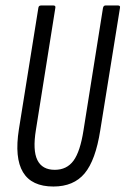

<svg xmlns="http://www.w3.org/2000/svg" viewBox="-20 -675 458 701"><path d="M175 6Q16 6 49 -203L120 -646Q121 -655 130 -655H175Q184 -655 182 -646L111 -200Q99 -126 116.5 -90.5Q134 -55 180 -55Q224 -55 248.5 -88.5Q273 -122 285 -200L356 -646Q358 -655 365 -655H411Q420 -655 418 -646L346 -199Q329 -90 289 -42Q249 6 175 6Z"/></svg>

Font: Sofia Sans Extra Condensed
Style: Italic
Weight: 400
Italic angle: -9°
Designer: Botio Nikoltchev, Ani Petrova
Foundry: lettersoup
Version: Version 4.101; ttfautohint (v1.8.4.7-5d5b)